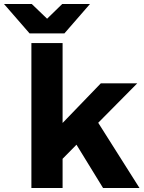

<svg xmlns="http://www.w3.org/2000/svg" viewBox="-108 -934 716 954"><path d="M48 0H203V-145L272 -215L404 0H585L380 -324L574 -520H393L203 -323V-720H48ZM-88 -914 39 -768H212L339 -914H201L126 -841L50 -914Z"/></svg>

Font: Aspekta 750
Style: Regular
Weight: 750
Designer: Ivo Dolenc
Version: Version 2.000